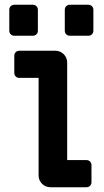

<svg xmlns="http://www.w3.org/2000/svg" viewBox="-20 -786 436 806"><path d="M142 -50V-459H61Q52 -459 46 -465Q40 -471 40 -480V-552Q40 -561 46 -567Q52 -573 61 -573H212Q233 -573 247.5 -558.5Q262 -544 262 -523V-114H343Q352 -114 358 -108Q364 -102 364 -93V-21Q364 -12 358 -6Q352 0 343 0H192Q171 0 156.5 -14.5Q142 -29 142 -50ZM19 -657V-745Q19 -754 25 -760Q31 -766 40 -766H118Q127 -766 133 -760Q139 -754 139 -745V-657Q139 -648 133 -642Q127 -636 118 -636H40Q31 -636 25 -642Q19 -648 19 -657ZM252 -657V-745Q252 -754 258 -760Q264 -766 273 -766H351Q360 -766 366 -760Q372 -754 372 -745V-657Q372 -648 366 -642Q360 -636 351 -636H273Q264 -636 258 -642Q252 -648 252 -657Z"/></svg>

Font: Miriam Libre
Style: Bold
Weight: 700
Designer: Michal Sahar
Foundry: Hagilda
Version: Version 1.001